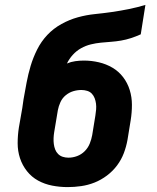

<svg xmlns="http://www.w3.org/2000/svg" viewBox="-20 -755 640 783"><path d="M256 8Q224 8 193 2Q162 -4 135.5 -18.5Q109 -33 90 -57Q71 -81 61.5 -110Q52 -139 52 -171Q52 -203 57 -235L71 -315Q72 -324 73.5 -332.5Q75 -341 76 -350Q82 -384 88.5 -418.5Q95 -453 105 -486.5Q115 -520 131.5 -553Q148 -586 173 -612.5Q198 -639 230.5 -657Q263 -675 297.5 -684.5Q332 -694 366.5 -697.5Q401 -701 436 -706Q471 -711 505.5 -718Q540 -725 573 -735L554 -615Q534 -606 514 -599.5Q494 -593 473.5 -589.5Q453 -586 432.5 -584.5Q412 -583 391.5 -581Q371 -579 350.5 -574Q330 -569 311 -558.5Q292 -548 277 -531.5Q262 -515 253 -496Q269 -503 287 -505.5Q305 -508 322 -508Q353 -508 383 -501Q413 -494 438.5 -479Q464 -464 482 -440.5Q500 -417 509 -388Q518 -359 518 -327.5Q518 -296 513 -265L500 -185Q495 -157 485 -130.5Q475 -104 457.5 -80.5Q440 -57 416 -39Q392 -21 365.5 -10.5Q339 0 311 4Q283 8 256 8ZM259 -112Q277 -112 294.5 -118.5Q312 -125 325.5 -138.5Q339 -152 346 -169.5Q353 -187 356 -204L369 -284Q371 -296 372 -308.5Q373 -321 371.5 -332.5Q370 -344 366 -354.5Q362 -365 354.5 -373Q347 -381 335.5 -384.5Q324 -388 312 -388Q295 -388 278.5 -383Q262 -378 248 -366.5Q234 -355 226.5 -338.5Q219 -322 216 -306L201 -216Q199 -204 198.5 -191.5Q198 -179 199.5 -167.5Q201 -156 205 -145.5Q209 -135 217 -127Q225 -119 236 -115.5Q247 -112 259 -112Z"/></svg>

Font: Iosevka Curly Slab HvExObl
Style: Regular
Weight: 900
Width: 7
Italic angle: -9°
Monospace: yes
Designer: Belleve Invis
Foundry: Belleve Invis
Version: Version 11.1.0; ttfautohint (v1.8.3)